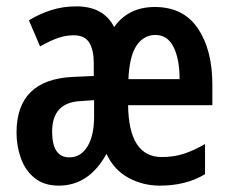

<svg xmlns="http://www.w3.org/2000/svg" viewBox="-20 -574 723 604"><path d="M467 -552Q557 -552 602.5 -484.5Q648 -417 648 -309V-243H383Q385 -80 489 -80Q527 -80 559 -90.5Q591 -101 625 -121V-26Q565 10 483 10Q429 10 383.5 -15Q338 -40 315 -90Q260 10 165 10Q119 10 89.5 -13.5Q60 -37 46 -75.5Q32 -114 32 -157Q32 -323 208 -332L275 -335V-376Q275 -416 261 -439.5Q247 -463 212 -463Q187 -463 162.5 -454.5Q138 -446 106 -428L71 -510Q103 -530 140.5 -542Q178 -554 220 -554Q306 -554 339 -489Q384 -552 467 -552ZM469 -464Q432 -464 409.5 -430.5Q387 -397 384 -325H545Q545 -388 526 -426Q507 -464 469 -464ZM234 -256Q144 -252 144 -160Q144 -79 198 -79Q234 -79 255 -113Q276 -147 276 -207V-259Z"/></svg>

Font: Noto Sans Malayalam ExtraCondensed SemiBold
Style: Regular
Weight: 600
Width: 2
Designer: Jelle Bosma - Monotype Design Team
Foundry: Monotype Imaging Inc.
Version: Version 2.104; ttfautohint (v1.8.4.7-5d5b)